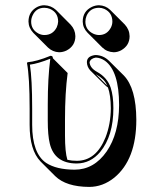

<svg xmlns="http://www.w3.org/2000/svg" viewBox="-20 -654 588 740"><path d="M298.8 -570.8Q298.8 -610.4 334 -627.4Q347.7 -633.8 361.8 -633.8Q386.7 -632.8 404.3 -616.2L460.9 -559.6Q479 -540 479.5 -514.6Q479.5 -478.5 446.8 -460Q432.6 -452.6 418.5 -452.6Q392.1 -453.6 374 -471.2L317.4 -527.8Q299.3 -546.4 298.8 -570.8ZM89.8 -570.8Q89.8 -608.9 123 -627Q136.7 -633.8 150.9 -633.8Q177.2 -632.8 195.8 -615.7L252 -559.1Q270 -540 270.5 -514.6Q270.5 -477.5 236.8 -459.5Q222.7 -452.6 207.5 -452.6Q183.1 -453.6 165 -470.7L108.4 -527.3Q90.3 -546.4 89.8 -570.8ZM230.5 -194.3V-132.3Q230.5 -67.9 239.7 -38.1Q256.3 -34.2 275.9 -34.2Q350.6 -34.2 386.7 -124.5Q406.7 -175.8 407.2 -236.8Q406.7 -287.6 396 -316.9Q388.7 -321.8 384.3 -326.7L327.6 -382.8Q315.4 -396.5 314.9 -414.1Q314.9 -434.6 338.9 -440.4Q344.7 -441.9 349.1 -441.9Q378.4 -440.9 400.4 -419.4L457 -363.3Q504.9 -314 505.4 -192.4Q505.4 -39.1 420.4 30.8Q376 66.4 323.7 66.4Q234.9 65.9 192.9 24.9L136.2 -31.7Q94.2 -75.2 94.2 -172.9V-234.9Q94.2 -356.9 84 -411.1L85.9 -414.1Q121.1 -417 174.8 -439Q179.2 -438.5 181.6 -437Q183.6 -433.6 184.1 -429.2L240.7 -372.6Q230.5 -294.9 230.5 -194.3ZM393.6 -323.7Q386.7 -338.9 376.5 -348.6Q366.2 -358.4 349.1 -368.2ZM164.1 -251Q164.1 -353 173.8 -427.7Q126 -408.7 95.2 -404.8Q104 -349.6 104 -234.9V-172.9Q104 -62.5 158.2 -25.9Q197.3 -0.5 267.1 0Q342.3 0 391.1 -70.3Q438.5 -139.2 439 -249Q439 -380.4 384.3 -419.9Q367.2 -431.6 349.1 -432.1Q329.1 -428.7 325.2 -414.1Q326.7 -392.1 354 -377Q393.6 -355 406.7 -315.9Q417 -284.2 417 -236.8Q417 -130.4 366.2 -68.4Q329.1 -24.4 275.9 -23.9Q190.4 -23.9 171.9 -100.6Q164.1 -132.3 164.1 -189ZM100.1 -570.8Q100.1 -539.6 128.9 -524.4Q140.1 -519 150.9 -519Q183.6 -519 198.7 -548.8Q203.6 -560.1 204.1 -570.8Q204.1 -605.5 172.9 -619.6Q162.1 -624 150.9 -624Q119.1 -624 105.5 -594.2Q100.1 -582.5 100.1 -570.8ZM309.1 -570.8Q309.1 -539.1 338.9 -524.4Q350.6 -519 361.8 -519Q392.6 -519 407.7 -548.3Q413.1 -559.6 413.1 -570.8Q413.1 -605 382.3 -619.6Q372.1 -624 361.8 -624Q327.1 -624 313.5 -592.8Q309.1 -581.5 309.1 -570.8Z"/></svg>

Font: Linux Biolinum Shadow O
Style: Bold
Weight: 700
Designer: Philipp H. Poll
Foundry: Philipp H. Poll
Version: Version 0.9.2